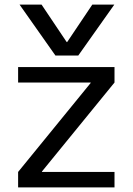

<svg xmlns="http://www.w3.org/2000/svg" viewBox="-20 -810 573 830"><path d="M64.6 -790H159.7L268.3 -628.1H270.3L379 -790H474.1L318.4 -570H219.6ZM58.3 0V-66.7L371.9 -451.3V-453.3H58.3V-520H475V-453.3L161.4 -68.7V-66.7H475V0Z"/></svg>

Font: M PLUS 2 Thin
Style: Regular
Weight: 100
Designer: Coji Morishita
Foundry: UNDERFOREST DESIGN
Version: Version 1.001